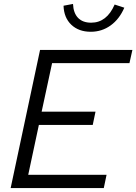

<svg xmlns="http://www.w3.org/2000/svg" viewBox="-20 -953 691 973"><path d="M34 0 183 -700H651L636 -633H244L191 -387H464L450 -320H177L123 -67H520L506 0ZM440 -792Q379 -792 341.5 -827.5Q304 -863 302 -924L350 -933Q352 -887 375.5 -862.5Q399 -838 442 -838Q521 -838 561 -930L610 -914Q585 -856 540.5 -824Q496 -792 440 -792Z"/></svg>

Font: Red Hat Text
Style: Italic
Weight: 300
Italic angle: -12°
Designer: Pentagram, MCKL
Foundry: Pentagram, MCKL
Version: Version 1.023